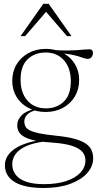

<svg xmlns="http://www.w3.org/2000/svg" viewBox="-20 -700 496 980"><path d="M203 259.5Q152.5 259.5 115.2 251.5Q78 243.5 53.5 228.2Q29 213 17 191.5Q5 170 5 143Q5 119.5 17.2 98.5Q29.5 77.5 53.8 60.5Q78 43.5 114 31.5Q150 19.5 198.5 13.5L229 6L212.5 21.5Q150.5 29 113 46.2Q75.5 63.5 59 87Q42.5 110.5 42.5 138Q42.5 168 59.5 191.2Q76.5 214.5 112.8 227.2Q149 240 205 240Q269.5 240 317 224.5Q364.5 209 390.2 181.5Q416 154 416 119Q416 100.5 407.5 85.2Q399 70 378.8 58Q358.5 46 324.2 38.2Q290 30.5 238.5 27Q186 24 152.8 16Q119.5 8 100.8 -3.5Q82 -15 75 -29.5Q68 -44 68 -60Q68 -89.5 91.8 -112.8Q115.5 -136 166 -146L174 -140.5Q135.5 -132 119.8 -116Q104 -100 104 -80Q104 -66.5 109.2 -55.5Q114.5 -44.5 130.8 -35.5Q147 -26.5 179 -19.8Q211 -13 264 -7.5Q320.5 -2 357.5 7.8Q394.5 17.5 416 31.8Q437.5 46 446.5 65Q455.5 84 455.5 108Q455.5 149.5 424.5 184Q393.5 218.5 337 239Q280.5 259.5 203 259.5ZM213 -128.5Q163.5 -128.5 125 -149Q86.5 -169.5 64.5 -205.2Q42.5 -241 42.5 -286.5Q42.5 -334.5 64.5 -371.2Q86.5 -408 125.5 -429.2Q164.5 -450.5 214 -450.5Q251 -450.5 282 -438.5Q313 -426.5 335.8 -405.5Q358.5 -384.5 371.2 -355.5Q384 -326.5 384 -292Q384 -244.5 362 -207.5Q340 -170.5 301.2 -149.5Q262.5 -128.5 213 -128.5ZM214 -147Q270 -147 305.8 -181.5Q341.5 -216 341.5 -285Q341.5 -352 306.8 -392Q272 -432 212.5 -432Q157 -432 121 -397.5Q85 -363 85 -293.5Q85 -226.5 120 -186.8Q155 -147 214 -147ZM277 -428.5 255 -444.5Q295.5 -442 324.8 -442.2Q354 -442.5 374.2 -444Q394.5 -445.5 409.5 -447Q424.5 -448.5 435.5 -448.5Q445 -448.5 449.8 -443.8Q454.5 -439 454.5 -430.5Q454.5 -417.5 447.2 -408.5Q440 -399.5 428.5 -399.5Q419 -399.5 407.5 -403.5Q396 -407.5 379 -412.8Q362 -418 337.2 -422.5Q312.5 -427 277 -428.5ZM85 -515.5 201 -680.5H228.5L345 -515.5H322L204.5 -652H226L108 -515.5Z"/></svg>

Font: Newsreader 16pt 16pt ExtraLight
Style: Regular
Weight: 250
Version: Version 1.003